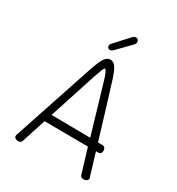

<svg xmlns="http://www.w3.org/2000/svg" viewBox="-212 -1039 1087 1181"><g transform="rotate(30 331.0 -449.0)"><path d="M592 -13Q592 -2 583 4Q574 10 561 10Q542 10 537 -6L485 -178L176 -180L121 -10Q116 8 96 8Q84 8 75.5 2Q67 -4 67 -14Q67 -15 69 -23Q151 -267 205 -432L261 -600Q281 -659 298 -685Q315 -711 339 -711Q361 -711 377 -687.5Q393 -664 410 -610Q469 -421 526 -231H556Q567 -231 574 -223.5Q581 -216 581 -205Q581 -178 558 -178H542L589 -23Q592 -17 592 -13ZM470 -232 370 -571Q360 -606 351 -626Q342 -646 336 -646Q331 -646 323.5 -627.5Q316 -609 303 -570L194 -235ZM285 -779Q285 -790 297 -802L375 -887Q385 -899 392 -903.5Q399 -908 406 -908Q415 -908 421 -901.5Q427 -895 427 -885Q427 -874 412 -859L328 -773Q315 -760 304 -760Q296 -760 290.5 -765.5Q285 -771 285 -779Z"/></g></svg>

Font: Mali Light
Style: Regular
Weight: 300
Designer: Kitiyaporn Chalermlarp | Katatrad Aksorn Co.,Ltd.
Foundry: Cadson Demak Co.,Ltd.
Version: Version 1.000; ttfautohint (v1.6)